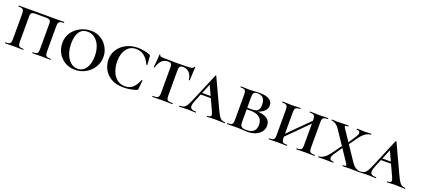

<svg xmlns="http://www.w3.org/2000/svg" viewBox="38 -1360 4909 2234"><g transform="rotate(20 2492.0 -242.5)"><path d="M32 -12Q62 -12 76.5 -17Q91 -22 96 -36.5Q101 -51 101 -81V-387Q101 -417 96 -431Q91 -445 76.5 -450.5Q62 -456 33 -456Q31 -456 31 -462Q31 -468 33 -468H592Q595 -468 595 -462Q595 -456 592 -456Q562 -456 548 -450.5Q534 -445 528.5 -431Q523 -417 523 -387V-81Q523 -51 528 -36.5Q533 -22 547.5 -17Q562 -12 592 -12Q595 -12 595 -6Q595 0 592 0Q562 0 545 -1L481 -2L415 -1Q399 0 369 0Q367 0 367 -6Q367 -12 369 -12Q399 -12 413 -17Q427 -22 432 -36.5Q437 -51 437 -81V-385Q437 -410 432 -422Q427 -434 413 -439Q399 -444 369 -444H255Q226 -444 211.5 -439Q197 -434 192 -422Q187 -410 187 -385V-81Q187 -51 192 -36.5Q197 -22 211 -17Q225 -12 255 -12Q257 -12 257 -6Q257 0 255 0Q225 0 208 -1L143 -2L81 -1Q63 0 32 0Q30 0 30 -6Q30 -12 32 -12Z M656 -233Q656 -310 696 -366Q736 -422 798 -451Q860 -480 924 -480Q995 -480 1049 -445.5Q1103 -411 1132.5 -356Q1162 -301 1162 -240Q1162 -173 1127 -115Q1092 -57 1031.5 -22.5Q971 12 899 12Q828 12 772.5 -21.5Q717 -55 686.5 -111Q656 -167 656 -233ZM1064 -217Q1064 -284 1043 -338Q1022 -392 982.5 -424Q943 -456 890 -456Q824 -456 789.5 -406.5Q755 -357 755 -262Q755 -191 776.5 -133.5Q798 -76 836 -43Q874 -10 923 -10Q987 -10 1025.5 -65Q1064 -120 1064 -217Z M1655 -451Q1662 -448 1664 -444.5Q1666 -441 1666 -434L1673 -331Q1673 -328 1667.5 -327Q1662 -326 1661 -330Q1630 -396 1588 -428Q1546 -460 1488 -460Q1414 -460 1371.5 -402Q1329 -344 1329 -251Q1329 -189 1348.5 -133Q1368 -77 1409.5 -42Q1451 -7 1512 -7Q1567 -7 1604.5 -39Q1642 -71 1671 -140Q1672 -144 1677 -143Q1682 -142 1682 -139L1672 -33Q1671 -25 1669 -22Q1667 -19 1658 -15Q1581 12 1498 12Q1403 12 1342 -26Q1281 -64 1253.5 -121Q1226 -178 1226 -236Q1226 -304 1262.5 -360Q1299 -416 1362.5 -448Q1426 -480 1503 -480Q1540 -480 1583.5 -472Q1627 -464 1655 -451Z M1763 -332Q1762 -329 1757 -329Q1752 -329 1752 -332Q1756 -363 1760.5 -413.5Q1765 -464 1765 -490Q1765 -495 1770.5 -495Q1776 -495 1776 -490Q1776 -477 1791 -473.5Q1806 -470 1829 -470Q1915 -468 1980 -468L2067 -469Q2084 -470 2113 -470Q2151 -470 2170 -474.5Q2189 -479 2194 -494Q2195 -497 2200.5 -497Q2206 -497 2206 -494Q2206 -488 2204 -464Q2203 -439 2201 -401.5Q2199 -364 2198 -332Q2198 -329 2192 -329Q2186 -329 2186 -332Q2181 -386 2150.5 -418Q2120 -450 2075 -450Q2044 -450 2034 -437Q2024 -424 2024 -387V-81Q2024 -50 2029.5 -36Q2035 -22 2051 -17Q2067 -12 2102 -12Q2105 -12 2105 -6Q2105 0 2102 0Q2070 0 2051 -1L1978 -2L1908 -1Q1889 0 1855 0Q1853 0 1853 -6Q1853 -12 1855 -12Q1890 -12 1906.5 -17Q1923 -22 1929 -36.5Q1935 -51 1935 -81V-389Q1935 -416 1931.5 -428Q1928 -440 1918 -445Q1908 -450 1886 -450Q1797 -450 1763 -332Z M2375 -242H2558L2565 -219H2360ZM2749 0Q2729 0 2687 -2Q2645 -4 2627 -4Q2610 -4 2578 -2Q2546 0 2532 0Q2528 0 2528 -6Q2528 -12 2532 -12Q2556 -12 2566.5 -18Q2577 -24 2577 -37Q2577 -51 2562 -84L2427 -376L2464 -434L2335 -123Q2318 -81 2318 -59Q2318 -34 2335.5 -23Q2353 -12 2389 -12Q2394 -12 2394 -6Q2394 0 2389 0Q2375 0 2349 -2Q2321 -4 2297 -4Q2272 -4 2238 -2Q2208 0 2189 0Q2184 0 2184 -6Q2184 -12 2189 -12Q2220 -12 2239 -21Q2258 -30 2274 -54.5Q2290 -79 2312 -132L2460 -483Q2462 -487 2466 -487Q2470 -487 2471 -483L2632 -137Q2657 -83 2673.5 -57Q2690 -31 2706.5 -21.5Q2723 -12 2749 -12Q2753 -12 2753 -6Q2753 0 2749 0Z M3225 -142Q3225 -99 3200 -66Q3175 -33 3131.5 -14.5Q3088 4 3032 4Q3005 4 2969 1Q2955 0 2935 -1Q2915 -2 2891 -2L2830 -1Q2812 0 2781 0Q2779 0 2779 -6Q2779 -12 2781 -12Q2812 -12 2826 -17Q2840 -22 2845 -36.5Q2850 -51 2850 -81V-387Q2850 -417 2845 -431Q2840 -445 2826 -450.5Q2812 -456 2782 -456Q2780 -456 2780 -462Q2780 -468 2782 -468L2830 -467Q2870 -465 2891 -465Q2920 -465 2951 -468Q2962 -469 2982.5 -470Q3003 -471 3019 -471Q3092 -471 3133 -445.5Q3174 -420 3174 -373Q3174 -328 3136 -295.5Q3098 -263 3029 -249L3046 -260Q3133 -259 3179 -229Q3225 -199 3225 -142ZM2936 -385V-256L2900 -262Q2931 -259 2982 -259Q3020 -259 3042 -266Q3064 -273 3075.5 -292.5Q3087 -312 3087 -350Q3087 -458 2994 -458Q2970 -458 2958 -452.5Q2946 -447 2941 -431.5Q2936 -416 2936 -385ZM3133 -118Q3133 -241 2975 -241Q2930 -241 2900 -235L2936 -247V-81Q2936 -43 2951.5 -27.5Q2967 -12 3014 -12Q3133 -12 3133 -118Z M3639 -456Q3636 -456 3636 -462Q3636 -468 3639 -468L3685 -467Q3725 -465 3750 -465Q3774 -465 3814 -467L3861 -468Q3864 -468 3864 -462Q3864 -456 3861 -456Q3831 -456 3817 -450.5Q3803 -445 3797.5 -431Q3792 -417 3792 -387V-81Q3792 -51 3797 -36.5Q3802 -22 3816.5 -17Q3831 -12 3861 -12Q3864 -12 3864 -6Q3864 0 3861 0Q3831 0 3814 -1L3750 -2L3686 -1Q3669 0 3639 0Q3636 0 3636 -6Q3636 -12 3639 -12Q3669 -12 3682.5 -17Q3696 -22 3701 -36.5Q3706 -51 3706 -81V-385Q3706 -415 3701 -429.5Q3696 -444 3682 -450Q3668 -456 3639 -456ZM3398 -71 3745 -418 3763 -400 3416 -53ZM3298 -456Q3296 -456 3296 -462Q3296 -468 3298 -468L3346 -467Q3386 -465 3408 -465Q3434 -465 3474 -467L3520 -468Q3522 -468 3522 -462Q3522 -456 3520 -456Q3491 -456 3476.5 -450Q3462 -444 3457 -429.5Q3452 -415 3452 -385V-81Q3452 -51 3457 -36.5Q3462 -22 3476 -17Q3490 -12 3520 -12Q3522 -12 3522 -6Q3522 0 3520 0Q3490 0 3473 -1L3408 -2L3346 -1Q3328 0 3297 0Q3295 0 3295 -6Q3295 -12 3297 -12Q3327 -12 3341.5 -17Q3356 -22 3361 -36.5Q3366 -51 3366 -81V-387Q3366 -417 3361 -431Q3356 -445 3341.5 -450.5Q3327 -456 3298 -456Z M4046 -45Q4046 -30 4058 -21Q4070 -12 4093 -12Q4096 -12 4096 -6Q4096 0 4093 0Q4065 0 4049 -1L3985 -2L3946 -1Q3935 0 3910 0Q3908 0 3908 -6Q3908 -12 3910 -12Q3938 -12 3970.5 -32.5Q4003 -53 4037 -98L4140 -240L4160 -232L4064 -92Q4046 -65 4046 -45ZM4261 -427Q4261 -456 4221 -456Q4218 -456 4218 -462Q4218 -468 4221 -468L4261 -467Q4295 -465 4321 -465Q4338 -465 4360 -467L4396 -468Q4398 -468 4398 -462Q4398 -456 4396 -456Q4367 -456 4334 -436Q4301 -416 4267 -370L4171 -235L4153 -244L4240 -375Q4261 -407 4261 -427ZM4416 0 4312 -2 4249 -1Q4235 0 4211 0Q4208 0 4208 -6Q4208 -12 4211 -12Q4230 -12 4239 -14.5Q4248 -17 4248 -24Q4248 -31 4234 -51L4011 -385Q3986 -423 3959 -439.5Q3932 -456 3909 -456Q3907 -456 3907 -462Q3907 -468 3909 -468L3940 -467Q3962 -465 3971 -465Q3998 -465 4058 -467L4114 -468Q4117 -468 4117 -462Q4117 -456 4114 -456Q4095 -456 4086 -453.5Q4077 -451 4077 -444Q4077 -436 4091 -416L4314 -83Q4340 -45 4367 -28.5Q4394 -12 4416 -12Q4419 -12 4419 -6Q4419 0 4416 0Z M4606 -242H4789L4796 -219H4591ZM4980 0Q4960 0 4918 -2Q4876 -4 4858 -4Q4841 -4 4809 -2Q4777 0 4763 0Q4759 0 4759 -6Q4759 -12 4763 -12Q4787 -12 4797.5 -18Q4808 -24 4808 -37Q4808 -51 4793 -84L4658 -376L4695 -434L4566 -123Q4549 -81 4549 -59Q4549 -34 4566.5 -23Q4584 -12 4620 -12Q4625 -12 4625 -6Q4625 0 4620 0Q4606 0 4580 -2Q4552 -4 4528 -4Q4503 -4 4469 -2Q4439 0 4420 0Q4415 0 4415 -6Q4415 -12 4420 -12Q4451 -12 4470 -21Q4489 -30 4505 -54.5Q4521 -79 4543 -132L4691 -483Q4693 -487 4697 -487Q4701 -487 4702 -483L4863 -137Q4888 -83 4904.5 -57Q4921 -31 4937.5 -21.5Q4954 -12 4980 -12Q4984 -12 4984 -6Q4984 0 4980 0Z"/></g></svg>

Font: Cormorant SC SemiBold
Style: Regular
Weight: 600
Designer: Christian Thalmann (Catharsis Fonts)
Foundry: Catharsis Fonts
Version: Version 4.000